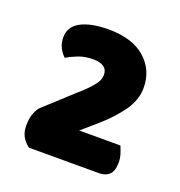

<svg xmlns="http://www.w3.org/2000/svg" viewBox="-73 -685 427 455"><g transform="rotate(20 140.0 -457.0)"><path d="M128 -621Q188 -621 220.5 -592.5Q253 -564 253 -519Q253 -488 232.5 -459.5Q212 -431 182 -405L144 -372H248Q251 -365 254.5 -354.5Q258 -344 258 -333Q258 -311 248.5 -302Q239 -293 223 -293H46Q35 -301 28.5 -312.5Q22 -324 22 -340Q22 -357 26 -368.5Q30 -380 36 -388L108 -454Q123 -467 132 -476.5Q141 -486 146 -493Q151 -500 152.5 -505.5Q154 -511 154 -516Q154 -529 144.5 -535.5Q135 -542 119 -542Q97 -542 80.5 -535.5Q64 -529 53 -522Q45 -529 39 -540.5Q33 -552 33 -567Q33 -594 58.5 -607.5Q84 -621 128 -621Z"/></g></svg>

Font: Baloo Cyrillic
Style: Regular
Weight: 400
Designer: Ek Type, Denis Ignatov
Foundry: Ek Type
Version: Version 1.50 July 26, 2019